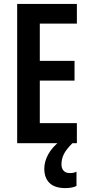

<svg xmlns="http://www.w3.org/2000/svg" viewBox="-20 -734 458 984"><path d="M374 0H68V-714H374V-613H184V-422H362V-321H184V-103H374ZM295 108Q295 129 306 141Q317 153 338 153Q350 153 358 151Q366 149 372 146V219Q363 224 348 227Q333 230 315 230Q261 230 234 204Q207 178 207 130Q207 94 227.5 56.5Q248 19 291 -14L351 0Q318 33 306.5 57.5Q295 82 295 108Z"/></svg>

Font: Noto Sans Lao UI ExtCond SemBd
Style: Regular
Weight: 600
Width: 2
Designer: Monotype Design Team
Foundry: Monotype Imaging Inc.
Version: Version 2.000; ttfautohint (v1.8.4.7-5d5b)